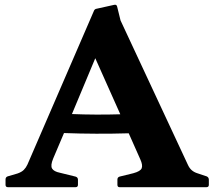

<svg xmlns="http://www.w3.org/2000/svg" viewBox="-20 -778 892 798"><path d="M13 0Q3 0 3 -10V-32Q3 -42 12 -45L53 -57Q70 -63 79 -72Q88 -81 94 -94L370 -732Q373 -741 383 -742L455 -758Q465 -760 467 -750L481 -693L760 -95Q767 -79 777 -70.5Q787 -62 800 -58L839 -45Q848 -41 848 -31V-10Q848 0 838 0H477Q468 0 468 -10V-32Q468 -41 477 -44L534 -58Q564 -66 569 -79Q574 -92 563 -116L515 -224Q379 -220 246 -225L201 -119Q189 -90 196.5 -77.5Q204 -65 229 -60L294 -44Q304 -41 304 -31V-10Q304 0 294 0ZM279 -304Q378 -300 480 -303L376 -536Z"/></svg>

Font: Hahmlet
Style: Bold
Weight: 700
Designer: Minjoo Ham & Mark Frömberg
Foundry: hypertype
Version: Version 1.002; ttfautohint (v1.8.3)